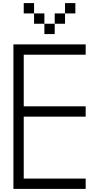

<svg xmlns="http://www.w3.org/2000/svg" viewBox="-20 -1220 640 1240"><path d="M133.3 -66.7H533.3V0H66.7V-933.3H533.3V-866.7H133.3V-533.3H533.3V-466.7H133.3ZM133.3 -1133.3V-1200H200V-1133.3ZM266.7 -1000V-1066.7H333.3V-1000ZM266.7 -1133.3V-1066.7H200V-1133.3ZM400 -1133.3V-1066.7H333.3V-1133.3ZM400 -1200H466.7V-1133.3H400Z"/></svg>

Font: Galmuri14 Regular
Style: Regular
Weight: 400
Designer: Lee Minseo (quiple)
Version: Version 2.399;hotconv 1.1.1;makeotfexe 2.6.0 DEVELOPMENT